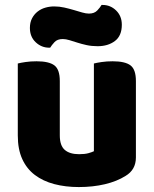

<svg xmlns="http://www.w3.org/2000/svg" viewBox="-20 -741 622 777"><path d="M52 -484Q63 -487 83.5 -490Q104 -493 128 -493Q178 -493 200 -476.5Q222 -460 222 -413V-193Q222 -152 242 -134.5Q262 -117 300 -117Q323 -117 337.5 -121Q352 -125 360 -129V-484Q371 -487 391.5 -490Q412 -493 436 -493Q486 -493 508 -476.5Q530 -460 530 -413V-104Q530 -54 488 -29Q453 -7 404.5 4.5Q356 16 299 16Q245 16 199.5 4Q154 -8 121 -33Q88 -58 70 -97.5Q52 -137 52 -193ZM199 -715Q220 -715 240 -710.5Q260 -706 278.5 -700.5Q297 -695 312.5 -690.5Q328 -686 340 -686Q362 -686 374 -699Q386 -712 391 -721H395Q427 -721 450 -698.5Q473 -676 473 -641Q473 -596 445 -575Q417 -554 375 -554Q351 -554 330.5 -558.5Q310 -563 293 -568.5Q276 -574 261 -578.5Q246 -583 234 -583Q212 -583 200.5 -570.5Q189 -558 183 -548H179Q148 -548 124.5 -570Q101 -592 101 -628Q101 -650 109.5 -666.5Q118 -683 132 -694Q146 -705 163.5 -710Q181 -715 199 -715Z"/></svg>

Font: Baloo 2 ExtraBold
Style: Regular
Weight: 800
Designer: Sarang Kulkarni and Ek Type
Foundry: Ek Type
Version: Version 1.640;hotconv 1.0.111;makeotfexe 2.5.65597; ttfautoh